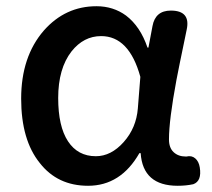

<svg xmlns="http://www.w3.org/2000/svg" viewBox="-20 -584 682 617"><path d="M263 13Q165 13 108 -60Q48 -134 48 -267Q48 -402 121 -486Q190 -564 290 -564Q344 -564 385 -534Q431 -499 454 -431H457L470 -500Q479 -550 529 -550Q593 -550 580 -489Q578 -478 573 -455Q555 -369 547 -327Q523 -198 523 -136Q523 -109 538 -95Q553 -81 577 -81Q578 -81 579 -81Q596 -85 607.5 -75Q619 -65 622 -46Q629 -2 601 8Q578 13 551 13Q439 13 432 -92H428Q368 13 263 13ZM288 -82Q337 -82 377.5 -127.5Q418 -173 423 -236L431 -337Q395 -468 305 -468Q249 -468 210 -419Q167 -364 167 -269Q167 -178 198.5 -130Q230 -82 288 -82Z"/></svg>

Font: GenSenRounded TW M
Style: Regular
Weight: 500
Version: Version 1.501;PS 1;hotconv 16.6.51;makeotf.lib2.5.65220